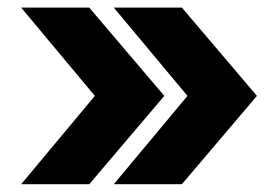

<svg xmlns="http://www.w3.org/2000/svg" viewBox="-20 -551 731 501"><path d="M276.9 -70.3H454.6L650.4 -300.8L454.6 -531.2H276.9L469.2 -300.8ZM35.2 -70.3H212.9L408.7 -300.8L212.9 -531.2H35.2L227.5 -300.8Z"/></svg>

Font: Inter ExtraBold
Style: Regular
Weight: 800
Designer: Rasmus Andersson
Foundry: rsms
Version: Version 4.001;git-9221beed3